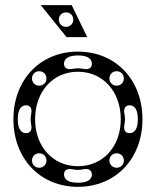

<svg xmlns="http://www.w3.org/2000/svg" viewBox="-20 -712 604 744"><path d="M282 12C428 12 532 -97 532 -250C532 -403 428 -512 282 -512C136 -512 32 -403 32 -250C32 -97 136 12 282 12ZM282 -68C185 -68 116 -144 116 -250C116 -357 185 -434 282 -434C379 -434 448 -357 448 -250C448 -144 379 -68 282 -68ZM81 -196C61 -196 49 -214 49 -248V-252C49 -286 61 -304 81 -304C97 -304 105 -292 101 -272C98 -256 98 -244 101 -228C105 -208 97 -196 81 -196ZM482 -196C466 -196 458 -208 462 -228C465 -244 465 -256 462 -272C458 -292 466 -304 482 -304C502 -304 514 -286 514 -252V-248C514 -214 502 -196 482 -196ZM228 -465C228 -485 246 -497 280 -497H284C318 -497 336 -485 336 -465C336 -449 324 -441 304 -445C288 -448 276 -448 260 -445C240 -441 228 -449 228 -465ZM228 -36C228 -52 240 -60 260 -56C276 -53 288 -53 304 -56C324 -60 336 -52 336 -36C336 -16 318 -4 284 -4H280C246 -4 228 -16 228 -36ZM132 -62C116 -62 104 -74 104 -90C104 -106 116 -118 132 -118C148 -118 160 -106 160 -90C160 -74 148 -62 132 -62ZM432 -62C416 -62 404 -74 404 -90C404 -106 416 -118 432 -118C448 -118 460 -106 460 -90C460 -74 448 -62 432 -62ZM132 -380C116 -380 104 -392 104 -408C104 -424 116 -436 132 -436C148 -436 160 -424 160 -408C160 -392 148 -380 132 -380ZM432 -380C416 -380 404 -392 404 -408C404 -424 416 -436 432 -436C448 -436 460 -424 460 -408C460 -392 448 -380 432 -380ZM238 -568H318L258 -692H138ZM236 -608C220 -608 208 -620 208 -636C208 -652 220 -664 236 -664C252 -664 264 -652 264 -636C264 -620 252 -608 236 -608Z"/></svg>

Font: Apfel Grotezk Brukt
Style: Regular
Weight: 300
Designer: Luigi Gorlero
Foundry: © 2023, Luigi Gorlero & Collletttivo
Version: Version 2.000;Glyphs 3.2 (3217)